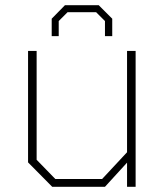

<svg xmlns="http://www.w3.org/2000/svg" viewBox="-20 -719 635 739"><path d="M179 -580V-647L230 -699H360L412 -647V-580H384V-638L350 -672H240L206 -638V-580ZM181 0 88 -94V-523H121V-104L193 -30H373L469 -133V-523H502V0H469V-93L384 0Z"/></svg>

Font: Tomorrow ExtraLight
Style: Regular
Weight: 275
Designer: Tony de Marco, Monica Rizzolli
Foundry: Just in Type
Version: Version 2.002